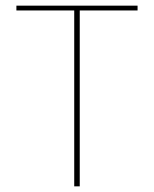

<svg xmlns="http://www.w3.org/2000/svg" viewBox="-20 -659 544 679"><path d="M242.5 0V-639H262V0ZM38 -622V-639H466.5V-622Z"/></svg>

Font: Anek Latin Medium Thin
Style: Regular
Weight: 250
Version: Version 1.003